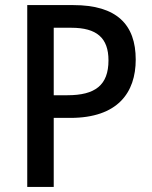

<svg xmlns="http://www.w3.org/2000/svg" viewBox="-20 -734 596 754"><path d="M268 -714H87V0H191V-271H256C443 -271 513 -371 513 -500C513 -638 438 -714 268 -714ZM260 -625C360 -625 406 -585 406 -497C406 -399 353 -360 245 -360H191V-625Z"/></svg>

Font: Noto Sans Gujarati SemiCondensed Medium
Style: Regular
Weight: 500
Width: 4
Designer: Jelle Bosma - Monotype Design Team, Universal Thirst
Foundry: Monotype Imaging Inc.
Version: Version 2.106